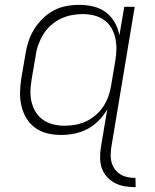

<svg xmlns="http://www.w3.org/2000/svg" viewBox="-20 -548 640 791"><path d="M539 223Q516 223 494.5 219.5Q473 216 454.5 206.5Q436 197 422 182Q408 167 400.5 147.5Q393 128 392.5 106Q392 84 395 62L422 -98Q408 -73 387 -51.5Q366 -30 340 -16.5Q314 -3 286.5 2.5Q259 8 232 8Q203 8 175.5 1.5Q148 -5 125.5 -21Q103 -37 89 -60.5Q75 -84 68.5 -111Q62 -138 62.5 -167Q63 -196 68 -226L85 -326Q89 -352 97.5 -378Q106 -404 121 -428Q136 -452 156.5 -472Q177 -492 201.5 -505Q226 -518 253 -523Q280 -528 307 -528Q337 -528 365.5 -521Q394 -514 416 -497.5Q438 -481 452.5 -456Q467 -431 472 -403L492 -520H535L438 62Q436 78 436 94Q436 110 441 125Q446 140 455.5 152Q465 164 478 171.5Q491 179 506.5 182Q522 185 538 185ZM246 -30Q268 -30 290.5 -34Q313 -38 334.5 -48Q356 -58 375 -74.5Q394 -91 406.5 -110.5Q419 -130 427 -152.5Q435 -175 438 -197L455 -297Q459 -321 459.5 -345Q460 -369 455 -391.5Q450 -414 438.5 -433.5Q427 -453 408.5 -466Q390 -479 367 -484.5Q344 -490 320 -490Q298 -490 274.5 -485.5Q251 -481 229.5 -470.5Q208 -460 189.5 -443.5Q171 -427 158.5 -406.5Q146 -386 138 -364Q130 -342 127 -319L110 -219Q106 -195 105.5 -171.5Q105 -148 110.5 -126Q116 -104 128 -85Q140 -66 158.5 -53.5Q177 -41 199.5 -35.5Q222 -30 246 -30Z"/></svg>

Font: Iosevka Aile XLt Obl
Style: Regular
Weight: 200
Italic angle: -9°
Designer: Belleve Invis
Foundry: Belleve Invis
Version: Version 31.1.0; ttfautohint (v1.8.4)